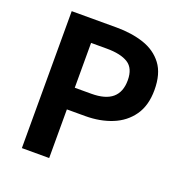

<svg xmlns="http://www.w3.org/2000/svg" viewBox="-132 -858 931 976"><g transform="rotate(20 333.5 -370.5)"><path d="M91.3 0V-740.8H334.1Q416.4 -740.8 481.8 -719Q547.2 -697.1 585.5 -646.3Q623.8 -595.5 623.8 -507.7Q623.8 -423.7 585.6 -369.5Q547.4 -315.3 482.6 -289.2Q417.8 -263.1 338.1 -263.1H239V0ZM239 -380.3H328.3Q404.5 -380.3 441.9 -412.2Q479.3 -444.1 479.3 -507.7Q479.3 -572.3 439.7 -597.5Q400.1 -622.8 323.5 -622.8H239Z"/></g></svg>

Font: Noto Sans HK Thin
Style: Regular
Weight: 100
Designer: Ryoko NISHIZUKA 西塚涼子 (kana, bopomofo & ideographs); Paul D. Hunt (Latin, Greek & Cyrillic); Sandoll Communications 산돌커뮤니
Foundry: Adobe
Version: Version 2.004-H2;hotconv 1.0.118;makeotfexe 2.5.65603